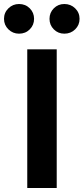

<svg xmlns="http://www.w3.org/2000/svg" viewBox="-63 -938 417 958"><path d="M107 -844Q107 -813 85.5 -791.5Q64 -770 32 -770Q1 -770 -21 -791.5Q-43 -813 -43 -844Q-43 -875 -21 -896.5Q1 -918 32 -918Q64 -918 85.5 -896.5Q107 -875 107 -844ZM334 -844Q334 -813 312 -791.5Q290 -770 258 -770Q227 -770 205.5 -791.5Q184 -813 184 -844Q184 -875 205.5 -896.5Q227 -918 258 -918Q290 -918 312 -896.5Q334 -875 334 -844ZM220 0H73V-692H220Z"/></svg>

Font: Wolseley Sans SemiBold
Style: Regular
Weight: 600
Designer: Carrois Corporate & Edenspiekermann AG
Foundry: Carrois Corporate GbR & Edenspiekermann AG
Version: Version 4.202